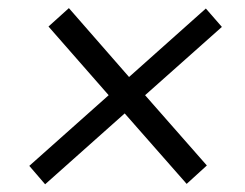

<svg xmlns="http://www.w3.org/2000/svg" viewBox="-20 -576 620 485"><path d="M540.5 -508 346.5 -335.5 502.5 -158 451.5 -111.5 295 -289.5 94 -110.5 54 -157 254.5 -335.5 102.5 -509 154 -555.5 306 -381.5 500 -554.5Z"/></svg>

Font: LatoHex
Style: Italic
Weight: 400
Italic angle: -7°
Designer: Lukasz Dziedzic
Foundry: tyPoland Lukasz Dziedzic
Version: Version 1.104; Western+Polish opensource